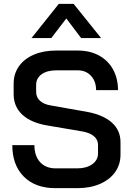

<svg xmlns="http://www.w3.org/2000/svg" viewBox="-20 -971 686 999"><path d="M44 -216H159Q159 -160 188.5 -127.5Q218 -95 270 -95H381Q430 -95 460 -116.5Q490 -138 490 -173V-217Q490 -244 469 -262Q448 -280 409 -287L227 -318Q142 -332 96.5 -374Q51 -416 51 -481V-536Q51 -587 78.5 -626Q106 -665 156 -686.5Q206 -708 272 -708H385Q447 -708 494.5 -682.5Q542 -657 568 -610Q594 -563 594 -502H480Q480 -548 453.5 -576.5Q427 -605 385 -605H272Q225 -605 196.5 -584.5Q168 -564 168 -529V-493Q168 -465 188 -446.5Q208 -428 246 -422L428 -390Q514 -375 560.5 -334.5Q607 -294 607 -231V-166Q607 -115 579 -75.5Q551 -36 500 -14Q449 8 383 8H268Q164 8 104 -52Q44 -112 44 -216ZM286 -951H363L506 -773H402L325 -875L247 -773H144Z"/></svg>

Font: Bai Jamjuree SemiBold
Style: Regular
Weight: 600
Version: Version 1.000; ttfautohint (v1.6)